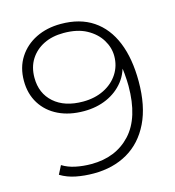

<svg xmlns="http://www.w3.org/2000/svg" viewBox="-106 -795 814 891"><g transform="rotate(-15 301.0 -350.0)"><path d="M266 -705Q358 -705 420.5 -663Q483 -621 515 -542.5Q547 -464 547 -354Q547 -236 508 -156Q469 -76 399 -35.5Q329 5 236 5Q191 5 150.5 -3Q110 -11 77 -31L98 -72Q125 -55 161 -47.5Q197 -40 236 -40Q354 -40 425 -116.5Q496 -193 496 -346Q496 -370 493 -405Q490 -440 480 -474L498 -469Q491 -411 459 -370.5Q427 -330 377.5 -308Q328 -286 267 -286Q197 -286 144.5 -311.5Q92 -337 62.5 -384Q33 -431 33 -494Q33 -558 63.5 -605.5Q94 -653 146.5 -679Q199 -705 266 -705ZM268 -661Q213 -661 172 -640.5Q131 -620 107.5 -583Q84 -546 84 -495Q84 -420 135 -375Q186 -330 274 -330Q331 -330 375 -352Q419 -374 443.5 -412Q468 -450 468 -497Q468 -538 445 -575.5Q422 -613 378 -637Q334 -661 268 -661Z"/></g></svg>

Font: MOST Montserrat Light
Style: Regular
Weight: 300
Designer: Julieta Ulanovsky
Foundry: Julieta Ulanovsky
Version: Version 8.000;March 11, 2024;FontCreator 15.0.0.2926 64-bit